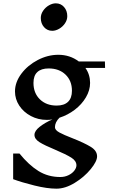

<svg xmlns="http://www.w3.org/2000/svg" viewBox="-20 -870 680 1153"><path d="M493 -462Q521 -422 521 -372Q521 -328 496 -285.5Q471 -243 429 -211Q387 -179 337 -163Q310 -136 310 -106Q310 -89 336.5 -74.5Q363 -60 415 -40Q486 -12 524.5 11.5Q563 35 563 69Q563 99 524.5 146Q486 193 429 228Q372 263 319 263Q263 263 186.5 244Q110 225 59 206V52H97Q153 121 211 157Q269 193 342 193Q369 193 391.5 182Q414 171 426.5 154.5Q439 138 439 123Q439 96 408 76.5Q377 57 311 29Q248 3 217.5 -16Q187 -35 187 -60Q187 -84 219 -109Q251 -134 295 -153Q279 -150 262 -150Q209 -150 165 -173.5Q121 -197 95.5 -236Q70 -275 70 -321Q70 -376 108 -427Q146 -478 206.5 -509.5Q267 -541 330 -541Q400 -541 453 -501H610L611 -462ZM412 -325Q412 -385 373.5 -422Q335 -459 272 -459Q228 -459 204.5 -437.5Q181 -416 181 -372Q181 -311 219.5 -273.5Q258 -236 320 -236Q365 -236 388.5 -258.5Q412 -281 412 -325ZM384 -773Q384 -750 370 -729.5Q356 -709 335 -697Q314 -685 294 -685Q264 -685 244.5 -707Q225 -729 225 -762Q225 -785 239 -805.5Q253 -826 274 -838Q295 -850 315 -850Q345 -850 364.5 -828Q384 -806 384 -773Z"/></svg>

Font: Inknut Antiqua
Style: Regular
Weight: 400
Designer: Claus Eggers Sørensen
Foundry: Claus Eggers Sørensen
Version: Version 1.003; ttfautohint (v1.8.2) -l 8 -r 50 -G 200 -x 14 